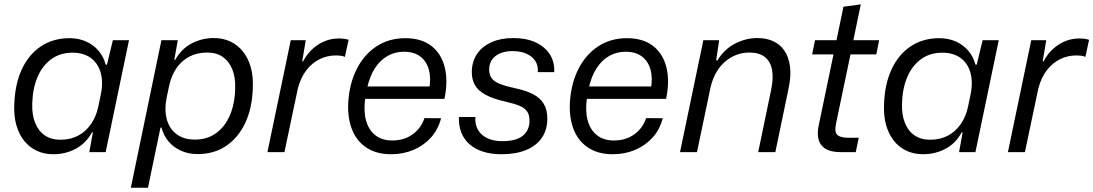

<svg xmlns="http://www.w3.org/2000/svg" viewBox="-20 -713 5125 900"><path d="M230.1 10Q186.4 10 151.6 -6.6Q116.7 -23.1 92.5 -54Q68.3 -84.9 56.4 -127.4Q44.6 -169.9 46.9 -222.4Q49.7 -317.6 82.2 -387.7Q114.7 -457.9 172 -495.9Q229.3 -534 306 -534Q348.9 -534 383.6 -518.4Q418.3 -502.9 442 -475.1Q465.7 -447.4 475.4 -409.9H481.4L509.1 -524.7H584.7L475.3 0H398.6L415.4 -92.4L411 -92.7Q383.4 -41.3 335.1 -15.6Q286.9 10 230.1 10ZM262.6 -58Q310.1 -58 346.2 -77.1Q382.3 -96.3 406.7 -131.6Q431.1 -167 440.7 -213.1L451.9 -267Q464.6 -326.1 452.2 -371.1Q439.9 -416 406.1 -441Q372.3 -466 319.9 -466Q262 -466 220.3 -435.6Q178.6 -405.3 155.7 -351.5Q132.9 -297.7 131.1 -226.7Q129.4 -175.6 144.6 -137.4Q159.7 -99.3 189.7 -78.6Q219.7 -58 262.6 -58Z M593.3 167 736.7 -524.7H813.4L796.9 -432.3L801 -432Q829.6 -483.4 877.9 -509.1Q926.1 -534.7 981.9 -534.7Q1025.6 -534.7 1060.4 -518.1Q1095.3 -501.6 1119.5 -470.7Q1143.7 -439.9 1155.6 -397.4Q1167.4 -354.9 1165.1 -302.3Q1162.6 -207.4 1129.9 -137.5Q1097.3 -67.6 1040.1 -29.1Q983 9.3 906 9.3Q863.9 9.3 828.8 -6.3Q793.7 -21.9 770.1 -49.9Q746.6 -78 736.9 -114.9H732.3L673.6 167ZM893.6 -58.7Q951.7 -58.7 993.3 -89.1Q1034.9 -119.4 1057.9 -173.2Q1080.9 -227 1082.3 -298Q1084.3 -349.9 1069.1 -387.6Q1054 -425.4 1024.4 -446.1Q994.7 -466.7 951.1 -466.7Q904.3 -466.7 867.7 -447.6Q831.1 -428.4 807.2 -393.6Q783.3 -358.7 773 -311.6L761.6 -257.7Q749.6 -198.6 761.9 -153.6Q774.3 -108.7 808.1 -83.7Q841.9 -58.7 893.6 -58.7Z M1233.6 0 1343 -524.7H1413.3L1396.6 -425.1H1400.7Q1426.4 -474.6 1471 -503.6Q1515.6 -532.6 1567.7 -532.6Q1582.3 -532.6 1594.4 -530.9Q1606.6 -529.1 1614.1 -526.4L1596.6 -446.1Q1589.9 -450.1 1577.9 -451.6Q1566 -453.1 1553.3 -453.1Q1514.4 -453.1 1479 -436Q1443.6 -418.9 1416.8 -384.7Q1390 -350.6 1376.3 -298.9L1313.3 0Z M1813 10Q1745.2 10 1698.4 -20.6Q1651.7 -51.2 1630 -106.3Q1608.3 -161.5 1612.5 -234.7Q1618.3 -323.3 1652.8 -390.7Q1687.2 -458 1745.4 -496Q1803.7 -534 1879.5 -534Q1955.7 -534 2002.3 -497.6Q2049 -461.2 2064.9 -396.8Q2080.8 -332.3 2063.3 -249.5H1691.7Q1683.8 -190.8 1696.2 -146.9Q1708.7 -103 1739.8 -78.7Q1771 -54.5 1818.7 -54.5Q1874.3 -54.5 1914.2 -83.2Q1954.2 -112 1969.5 -159.3L2047.5 -158.8Q2033.8 -105.5 1999.7 -67.8Q1965.5 -30.2 1917.4 -10.1Q1869.3 10 1813 10ZM1699.3 -293.2 1688.2 -307.7H2004.3L1991.5 -292.8Q2001.3 -346.2 1990.3 -386.3Q1979.3 -426.3 1949.8 -448.4Q1920.2 -470.5 1873.5 -470.5Q1831.7 -470.5 1796.8 -450.9Q1762 -431.3 1736.8 -392.2Q1711.7 -353 1699.3 -293.2Z M2331.3 10Q2281.7 10 2243.6 -2.3Q2205.4 -14.6 2179.9 -37.6Q2154.3 -60.7 2141.9 -92.9Q2129.6 -125.1 2131.3 -164.7H2208.3Q2205.9 -129.1 2220.9 -103.7Q2236 -78.3 2265.2 -64.8Q2294.4 -51.3 2333.4 -51.3Q2400.9 -51.3 2431.5 -77.4Q2462.1 -103.4 2462.1 -146.9Q2462.1 -174.3 2450.8 -190.6Q2439.4 -207 2415.3 -217.1Q2391.1 -227.1 2353.3 -235.7Q2292.7 -249.1 2257.3 -268.1Q2221.9 -287.1 2206.7 -313.4Q2191.6 -339.7 2191.6 -374.1Q2191.6 -423.3 2215.8 -459.5Q2240 -495.7 2283.9 -515.2Q2327.7 -534.7 2386.3 -534.7Q2446.1 -534.7 2489.6 -514.9Q2533 -495.1 2556.5 -459.5Q2580 -423.9 2578 -375H2501Q2503.4 -405.9 2488.9 -427.7Q2474.3 -449.6 2447.1 -461.5Q2420 -473.4 2382.4 -473.4Q2332.6 -473.4 2302.8 -450.4Q2273 -427.3 2273 -386.4Q2273 -362.6 2284.4 -346.6Q2295.9 -330.7 2322.3 -320.1Q2348.7 -309.6 2392 -300Q2444 -289.3 2478 -271.9Q2512 -254.4 2528.8 -226.4Q2545.6 -198.4 2545.6 -157Q2545.6 -104.4 2519.8 -66.9Q2494 -29.4 2445.9 -9.7Q2397.9 10 2331.3 10Z M2852 10Q2784.2 10 2737.4 -20.6Q2690.7 -51.2 2669 -106.3Q2647.3 -161.5 2651.5 -234.7Q2657.3 -323.3 2691.8 -390.7Q2726.2 -458 2784.4 -496Q2842.7 -534 2918.5 -534Q2994.7 -534 3041.3 -497.6Q3088 -461.2 3103.9 -396.8Q3119.8 -332.3 3102.3 -249.5H2730.7Q2722.8 -190.8 2735.2 -146.9Q2747.7 -103 2778.8 -78.7Q2810 -54.5 2857.7 -54.5Q2913.3 -54.5 2953.2 -83.2Q2993.2 -112 3008.5 -159.3L3086.5 -158.8Q3072.8 -105.5 3038.7 -67.8Q3004.5 -30.2 2956.4 -10.1Q2908.3 10 2852 10ZM2738.3 -293.2 2727.2 -307.7H3043.3L3030.5 -292.8Q3040.3 -346.2 3029.3 -386.3Q3018.3 -426.3 2988.8 -448.4Q2959.2 -470.5 2912.5 -470.5Q2870.7 -470.5 2835.8 -450.9Q2801 -431.3 2775.8 -392.2Q2750.7 -353 2738.3 -293.2Z M3167.6 0 3277 -524.7H3351L3337 -429.9H3342.9Q3375.4 -483.1 3426.2 -508.9Q3477 -534.7 3530.3 -534.7Q3571.6 -534.7 3604.1 -520Q3636.7 -505.3 3657 -475.6Q3677.3 -446 3683.1 -401.5Q3689 -357 3676.1 -296.7L3614.4 0H3534.1L3594.1 -289.1Q3606.4 -346.3 3599 -385.6Q3591.6 -425 3565.1 -445.9Q3538.7 -466.7 3492.4 -466.7Q3448.3 -466.7 3410.4 -446.1Q3372.6 -425.4 3346.4 -387.7Q3320.3 -350 3309.6 -298.7L3247.1 0Z M3919.4 0Q3856.4 0 3830.8 -31.9Q3805.1 -63.9 3817.6 -124.6L3887 -458.1H3787L3800.4 -524.7H3901.1L3933.7 -681.6L4015 -692.6L3980.1 -524.7H4101L4087.6 -458.1H3966.7L3898.7 -133Q3890.4 -92 3906 -79.6Q3921.6 -67.3 3956.1 -67.3H4005.4L3991.3 0Z M4307.1 10Q4263.4 10 4228.6 -6.6Q4193.7 -23.1 4169.5 -54Q4145.3 -84.9 4133.4 -127.4Q4121.6 -169.9 4123.9 -222.4Q4126.7 -317.6 4159.2 -387.7Q4191.7 -457.9 4249 -495.9Q4306.3 -534 4383 -534Q4425.9 -534 4460.6 -518.4Q4495.3 -502.9 4519 -475.1Q4542.7 -447.4 4552.4 -409.9H4558.4L4586.1 -524.7H4661.7L4552.3 0H4475.6L4492.4 -92.4L4488 -92.7Q4460.4 -41.3 4412.1 -15.6Q4363.9 10 4307.1 10ZM4339.6 -58Q4387.1 -58 4423.2 -77.1Q4459.3 -96.3 4483.7 -131.6Q4508.1 -167 4517.7 -213.1L4528.9 -267Q4541.6 -326.1 4529.2 -371.1Q4516.9 -416 4483.1 -441Q4449.3 -466 4396.9 -466Q4339 -466 4297.3 -435.6Q4255.6 -405.3 4232.7 -351.5Q4209.9 -297.7 4208.1 -226.7Q4206.4 -175.6 4221.6 -137.4Q4236.7 -99.3 4266.7 -78.6Q4296.7 -58 4339.6 -58Z M4704.6 0 4814 -524.7H4884.3L4867.6 -425.1H4871.7Q4897.4 -474.6 4942 -503.6Q4986.6 -532.6 5038.7 -532.6Q5053.3 -532.6 5065.4 -530.9Q5077.6 -529.1 5085.1 -526.4L5067.6 -446.1Q5060.9 -450.1 5048.9 -451.6Q5037 -453.1 5024.3 -453.1Q4985.4 -453.1 4950 -436Q4914.6 -418.9 4887.8 -384.7Q4861 -350.6 4847.3 -298.9L4784.3 0Z"/></svg>

Font: Mona Sans
Style: Italic
Weight: 200
Italic angle: -11.6951°
Designer: Deni Anggara
Foundry: GitHub
Version: Version 2.000